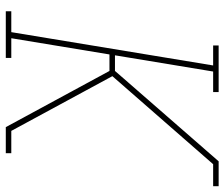

<svg xmlns="http://www.w3.org/2000/svg" viewBox="-76 -699 775 663"><g transform="rotate(90 311.5 -367.5)"><path d="M19 0V-19H91L206 -716H137V-735H298V-716H227L171 -377H225L251 -407L292 -454L537 -735H623V-716H547L243 -368L432 -19H509V0H419L225 -358H168L112 -19H180V0Z"/></g></svg>

Font: Iosevka Curly Slab ThEx
Style: Italic
Weight: 100
Width: 7
Italic angle: -9°
Monospace: yes
Designer: Belleve Invis
Foundry: Belleve Invis
Version: Version 11.1.0; ttfautohint (v1.8.3)